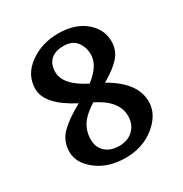

<svg xmlns="http://www.w3.org/2000/svg" viewBox="-156 -812 851 895"><g transform="rotate(-30 269.0 -364.0)"><path d="M372 -199Q372 -280 263 -334Q210 -301 188 -266.5Q166 -232 166 -189.5Q166 -147 193.5 -122Q221 -97 267.5 -97Q314 -97 343 -125Q372 -153 372 -199ZM180 -545Q180 -474 292 -418Q365 -474 365 -533Q365 -572 343 -601.5Q321 -631 274 -631Q227 -631 203.5 -608Q180 -585 180 -545ZM489 -208Q489 -140 424 -87Q359 -34 266 -34Q173 -34 112 -81.5Q51 -129 51 -188Q51 -247 90.5 -286Q130 -325 202 -364Q60 -438 60 -522Q60 -598 126 -646Q192 -694 281 -694Q370 -694 424.5 -649Q479 -604 479 -537Q479 -491 448.5 -456Q418 -421 356 -386Q489 -311 489 -208Z"/></g></svg>

Font: Halant Semibold
Style: Regular
Weight: 600
Version: Version 1.100;PS 1.0;hotconv 1.0.78;makeotf.lib2.5.61930; tt